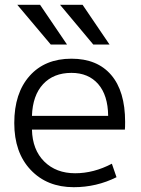

<svg xmlns="http://www.w3.org/2000/svg" viewBox="-20 -777 591 807"><path d="M193.4 -589.8 52.7 -756.8H148.4L261.7 -589.8ZM372.1 -589.8 232.4 -756.8H327.1L440.4 -589.8ZM114.3 -290H434.6Q433.6 -377 392.6 -423.8Q351.6 -470.7 280.3 -470.7Q205.1 -470.7 161.1 -423.3Q117.2 -376 114.3 -290ZM114.3 -232.4Q116.2 -147.5 166 -98.1Q215.8 -48.8 295.9 -48.8Q374 -48.8 450.2 -88.9L469.7 -32.2Q385.7 9.8 290 9.8Q177.7 9.8 108.9 -63Q40 -135.7 40 -259.8Q40 -385.7 104.5 -458Q168.9 -530.3 280.3 -530.3Q388.7 -530.3 447.3 -461.9Q505.9 -393.6 505.9 -264.6Q505.9 -241.2 504.9 -232.4Z"/></svg>

Font: Mgen+ 1c regular
Style: Regular
Weight: 400
Designer: [Source Han Sans]
Ryoko NISHIZUKA  (kana & ideographs); Paul D. Hunt (Latin, Greek & Cyrillic); Wenlong ZHANG  (bopomofo
Version: Version 1.059.20150602